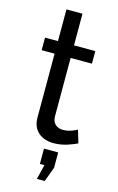

<svg xmlns="http://www.w3.org/2000/svg" viewBox="-136 -751 624 1018"><g transform="rotate(15 176.0 -241.5)"><path d="M341 -26 320 -96C310 -90 278 -74 243 -74C212 -74 186 -91 184 -129V-453H301V-522H184V-696H96V-522H25V-453H96V-102C96 -27 150 7 214 7C270 7 319 -16 341 -26ZM177 213H220L250 132V48H172V132H197Z"/></g></svg>

Font: FIGSv2-sans-serif Medium
Style: Regular
Weight: 500
Designer: Matt McInerney, Pablo Impallari, Rodrigo Fuenzalida,Mirko Velimirovic
Foundry: Matt McInerney, Pablo Impallari, Rodrigo Fuenzalida
Version: Version 4.021;hotconv 1.0.109;makeotfexe 2.5.65596